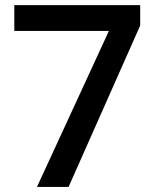

<svg xmlns="http://www.w3.org/2000/svg" viewBox="-20 -733 611 753"><path d="M125 0 407.2 -611.8H36.1V-712.9H529.8V-632.8L249 0Z"/></svg>

Font: f1_46825          
Style: Regular
Weight: 600
Foundry: Ascender Corporation
Version: Version 1.10